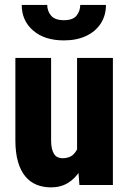

<svg xmlns="http://www.w3.org/2000/svg" viewBox="-20 -769 535 798"><path d="M300.3 -127.4V-528.3H449.2V0H310.1ZM315.9 -235.8 354.5 -236.8Q354.5 -183.6 344 -138.4Q333.5 -93.3 313 -60.1Q292.5 -26.9 262.2 -8.5Q231.9 9.8 191.9 9.8Q159.2 9.8 132.1 -1.2Q105 -12.2 85.2 -35.9Q65.4 -59.6 54.7 -96.9Q43.9 -134.3 43.9 -186.5V-528.3H192.4V-185.5Q192.4 -166 195.6 -152.1Q198.7 -138.2 204.8 -128.9Q210.9 -119.6 219.7 -115.5Q228.5 -111.3 239.7 -111.3Q269 -111.3 285.6 -127.7Q302.2 -144 309.1 -172.1Q315.9 -200.2 315.9 -235.8ZM313.5 -748.5H420.4Q420.4 -705.1 398.9 -671.6Q377.4 -638.2 338.1 -619.6Q298.8 -601.1 245.6 -601.1Q165 -601.1 117.7 -642.1Q70.3 -683.1 70.3 -748.5H176.3Q176.3 -723.6 192.1 -704.3Q208 -685.1 245.6 -685.1Q283.2 -685.1 298.3 -704.3Q313.5 -723.6 313.5 -748.5Z"/></svg>

Font: Roboto Condensed ExtraBold
Style: Regular
Weight: 800
Designer: Christian Robertson
Foundry: Google
Version: Version 3.008; 2023